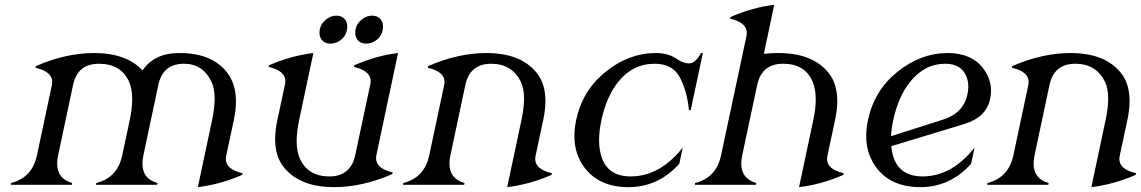

<svg xmlns="http://www.w3.org/2000/svg" viewBox="-20 -767 4736 797"><path d="M24.4 0 25.9 -7.3Q113.8 -29.8 133.3 -122.1L195.3 -413.6Q196.8 -420.4 196.8 -426.8Q196.8 -469.7 127.4 -485.8L128.9 -492.7Q253.9 -546.9 370.6 -546.9Q504.4 -546.9 571.8 -474.6Q620.1 -546.9 724.6 -546.9Q860.4 -546.9 922.9 -465.8Q959.5 -418 959.5 -345.7Q959.5 -310.1 950.7 -268.6L918.9 -120.1Q917.5 -113.3 917.5 -106.9Q917.5 -64 986.8 -47.9L985.4 -41Q893.1 -1 801.3 9.8L860.4 -268.6Q871.1 -318.8 871.1 -357.4Q871.1 -399.9 857.9 -427.2Q822.8 -502.4 743.7 -502.4Q655.8 -502.4 637.2 -414.1L575.2 -122.1Q571.3 -103 571.3 -87.4Q571.3 -24.4 633.8 -7.3L632.3 0H378.4L379.9 -7.3Q467.8 -29.8 487.3 -122.1L518.6 -268.6Q528.8 -317.4 528.8 -356Q528.8 -398.4 516.1 -427.2Q482.4 -502.4 390.6 -502.4Q301.8 -502.4 283.2 -414.1L221.2 -122.1Q217.3 -103 217.3 -87.4Q217.3 -24.9 279.8 -7.3L278.3 0Z M1367.2 9.8Q1225.6 9.8 1159.2 -71.3Q1122.1 -116.7 1122.1 -189.5Q1122.1 -225.6 1131.3 -268.6L1163.1 -417Q1164.6 -423.8 1164.6 -430.2Q1164.6 -473.1 1095.2 -489.3L1096.7 -496.1Q1189 -536.1 1280.8 -546.9L1221.7 -268.6Q1211.4 -219.7 1211.4 -181.6Q1211.4 -139.2 1224.1 -109.9Q1257.3 -34.7 1347.2 -34.7Q1435.5 -34.7 1454.6 -123L1517.1 -417Q1518.6 -423.8 1518.6 -430.2Q1518.6 -473.1 1449.2 -489.3L1450.7 -496.1Q1543.9 -536.6 1632.3 -546.9L1542.5 -123.5Q1541 -116.7 1541 -110.4Q1541 -67.4 1609.9 -51.3L1608.4 -44.4Q1483.9 9.8 1367.2 9.8ZM1561 -685.5Q1569.8 -673.8 1569.8 -657.7Q1569.8 -648.4 1568.4 -641.6Q1563.5 -616.7 1543.5 -601.3Q1523.4 -585.9 1500 -585.9Q1476.1 -585.9 1463.4 -602.5Q1454.6 -614.3 1454.6 -630.4Q1454.6 -636.7 1455.6 -644Q1460.4 -668.9 1481 -685.5Q1501.5 -702.1 1524.9 -702.1Q1548.3 -702.1 1561 -685.5ZM1412.6 -685.5Q1421.4 -673.8 1421.4 -657.7Q1421.4 -648.4 1419.9 -641.6Q1415 -616.7 1395 -601.3Q1375 -585.9 1351.6 -585.9Q1327.6 -585.9 1314.9 -602.5Q1306.2 -614.3 1306.2 -630.4Q1306.2 -636.7 1307.1 -644Q1312 -668.9 1332.5 -685.5Q1353 -702.1 1376.5 -702.1Q1399.9 -702.1 1412.6 -685.5Z M1652.8 0 1654.3 -7.3Q1742.2 -29.8 1761.7 -122.1L1823.7 -413.6Q1825.2 -420.4 1825.2 -426.8Q1825.2 -469.7 1755.9 -485.8L1757.3 -492.7Q1882.3 -546.9 1999 -546.9Q2140.6 -546.9 2207 -465.8Q2244.1 -420.4 2244.1 -347.7Q2244.1 -311.5 2234.9 -268.6L2203.1 -120.1Q2201.7 -113.3 2201.7 -106.9Q2201.7 -64 2271 -47.9L2269.5 -41Q2177.2 -1 2085.4 9.8L2144.5 -268.6Q2155.3 -318.8 2155.3 -357.4Q2155.3 -399.9 2142.1 -427.2Q2105.5 -502.4 2019 -502.4Q1930.7 -502.4 1911.6 -414.1L1849.6 -122.1Q1845.7 -103 1845.7 -87.4Q1845.7 -24.9 1908.2 -7.3L1906.7 0Z M2588.9 9.8Q2469.2 9.8 2408.2 -68.8Q2364.3 -125.5 2364.3 -202.1Q2364.3 -233.4 2371.6 -268.6Q2397.5 -391.1 2493.2 -468.3Q2590.3 -546.9 2702.1 -546.9Q2755.4 -546.9 2790.5 -521.5Q2816.4 -503.9 2840.3 -503.9Q2866.2 -503.9 2890.1 -546.9H2897.5L2847.2 -309.6H2839.8Q2832.5 -387.2 2803.2 -443.8Q2773.4 -502.4 2697.8 -502.4Q2606.4 -502.4 2546.4 -427.2Q2497.1 -365.2 2476.6 -268.6Q2466.8 -223.1 2466.8 -185.1Q2466.8 -142.6 2479 -109.9Q2506.8 -34.7 2598.1 -34.7Q2719.2 -34.7 2814 -154.3L2799.8 -87.4Q2712.9 9.8 2588.9 9.8Z M2864.3 0 2865.7 -7.3Q2953.6 -29.8 2973.1 -122.1L3078.6 -617.2Q3080.1 -624 3080.1 -630.4Q3080.1 -673.3 3010.7 -689.5L3012.2 -696.3Q3105.5 -736.8 3193.8 -747.1L3150.9 -543.5Q3180.7 -546.9 3210.4 -546.9Q3352.1 -546.9 3418.5 -465.8Q3455.6 -420.4 3455.6 -347.7Q3455.6 -311.5 3446.3 -268.6L3414.6 -120.1Q3413.1 -113.3 3413.1 -106.9Q3413.1 -64 3482.4 -47.9L3481 -41Q3388.7 -1 3296.9 9.8L3356 -268.6Q3366.2 -315.9 3366.2 -354Q3366.2 -396.5 3353.5 -427.2Q3322.3 -502.4 3230.5 -502.4Q3142.1 -502.4 3123 -414.1L3061 -122.1Q3057.1 -103 3057.1 -87.4Q3057.1 -24.9 3119.6 -7.3L3118.2 0Z M3678.7 -201.7Q3678.7 -201.7 3893.1 -270Q3979.5 -297.4 3995.6 -374.5Q3999.5 -392.1 3999.5 -407.7Q3999.5 -431.6 3990.7 -451.7Q3968.8 -502.4 3904.3 -502.4Q3817.9 -502.4 3757.8 -427.2Q3708.5 -365.2 3688 -268.6Q3680.2 -232.4 3678.7 -201.7ZM3800.3 9.8Q3680.7 9.8 3619.6 -68.8Q3575.7 -125.5 3575.7 -202.1Q3575.7 -233.4 3583 -268.6Q3608.9 -391.1 3704.6 -468.3Q3801.8 -546.9 3913.6 -546.9Q4013.2 -546.9 4061.5 -482.9Q4093.8 -440.4 4093.8 -390.1Q4093.8 -373 4089.8 -355Q4073.7 -279.8 3981.9 -252L3679.7 -160.2Q3682.1 -132.8 3690.4 -109.9Q3718.3 -34.7 3809.6 -34.7Q3930.7 -34.7 4025.4 -154.3L4011.2 -87.4Q3924.3 9.8 3800.3 9.8Z M4077.6 0 4079.1 -7.3Q4167 -29.8 4186.5 -122.1L4248.5 -413.6Q4250 -420.4 4250 -426.8Q4250 -469.7 4180.7 -485.8L4182.1 -492.7Q4307.1 -546.9 4423.8 -546.9Q4565.4 -546.9 4631.8 -465.8Q4668.9 -420.4 4668.9 -347.7Q4668.9 -311.5 4659.7 -268.6L4627.9 -120.1Q4626.5 -113.3 4626.5 -106.9Q4626.5 -64 4695.8 -47.9L4694.3 -41Q4602.1 -1 4510.3 9.8L4569.3 -268.6Q4580.1 -318.8 4580.1 -357.4Q4580.1 -399.9 4566.9 -427.2Q4530.3 -502.4 4443.8 -502.4Q4355.5 -502.4 4336.4 -414.1L4274.4 -122.1Q4270.5 -103 4270.5 -87.4Q4270.5 -24.9 4333 -7.3L4331.5 0Z"/></svg>

Font: Modern Antiqua
Style: Book Oblique
Weight: 400
Italic angle: -12°
Designer: Wojciech Kalinowski "wmk69" (wmk69@o2.pl)
Foundry: Wojciech Kalinowski "wmk69" (wmk69@o2.pl)
Version: Version 3.1.0; 2021-05-28